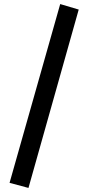

<svg xmlns="http://www.w3.org/2000/svg" viewBox="-20 -743 434 944"><path d="M27 156 276 -723 367 -696 120 181Z"/></svg>

Font: Ysabeau Infant
Style: Bold
Weight: 700
Designer: Christian Thalmann (Catharsis Fonts)
Version: Version 0.003